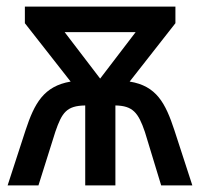

<svg xmlns="http://www.w3.org/2000/svg" viewBox="-20 -559 603 579"><path d="M57 -166 3 0H96L147 -162C167 -220 181 -240 237 -241V0H328V-241C380 -240 397 -220 417 -161L466 0H560L506 -166C479 -248 452 -300 371 -313L509 -489V-539H55V-489L193 -313C112 -299 84 -248 57 -166ZM282 -322 175 -462H389Z"/></svg>

Font: Noto Sans Mono SemiCondensed Medium
Style: Regular
Weight: 500
Width: 4
Designer: Monotype Design Team
Foundry: Monotype Imaging Inc.
Version: Version 2.014